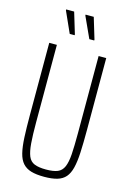

<svg xmlns="http://www.w3.org/2000/svg" viewBox="-132 -948 699 1022"><g transform="rotate(15 217.0 -437.5)"><path d="M218 8Q174 8 145.5 -0.5Q117 -9 99.5 -28.5Q82 -48 73.5 -82Q65 -116 62.5 -167.5Q60 -219 60 -291V-688H102V-260Q102 -191 105.5 -146.5Q109 -102 119.5 -76.5Q130 -51 153.5 -41.5Q177 -32 217 -32Q258 -32 281 -41.5Q304 -51 315 -76.5Q326 -102 329 -146.5Q332 -191 332 -260V-688H374V-291Q374 -219 371.5 -167.5Q369 -116 360.5 -82Q352 -48 335 -28.5Q318 -9 289.5 -0.5Q261 8 218 8ZM288 -762H261L208 -878V-883H253L288 -767ZM180 -762H153L101 -878V-883H145L180 -767Z"/></g></svg>

Font: Saira ExtraCondensed ExtraLight
Style: Regular
Weight: 250
Width: 2
Designer: Hector Gatti with collaboration of the Omnibus-Type team
Foundry: Omnibus-Type
Version: Version 1.101